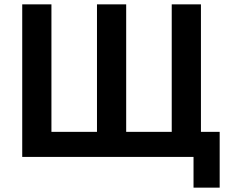

<svg xmlns="http://www.w3.org/2000/svg" viewBox="-20 -720 1058 881"><path d="M868 0H82V-700H216V-115H425V-700H559V-115H768V-700H902V-115H988V141H868Z"/></svg>

Font: Tilda Sans Bold
Style: Regular
Weight: 700
Designer: ParaType Ltd
Foundry: ParaType Ltd
Version: Version 1.009